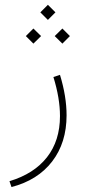

<svg xmlns="http://www.w3.org/2000/svg" viewBox="-20 -505 353 783"><path d="M175.3 -485.4 206.1 -454.6 175.3 -423.8 144.5 -454.6ZM234.4 -388.7 265.1 -357.9 234.4 -327.1 203.1 -357.9ZM116.2 -388.7 147.5 -357.9 116.2 -327.1 85.4 -357.9ZM26.9 257.8 18.6 233.9Q118.2 204.1 171.4 136.5Q224.6 68.8 224.6 -31.7Q224.6 -104.5 197.8 -190.9L224.6 -199.7Q251.5 -111.8 251.5 -34.7Q251.5 77.1 192.6 153.6Q133.8 230 26.9 257.8Z"/></svg>

Font: Vazirmatn UI Thin
Style: Regular
Weight: 100
Designer: Saber Rastikerdar
Foundry: Saber Rastikerdar
Version: Version 33.003